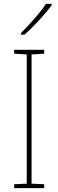

<svg xmlns="http://www.w3.org/2000/svg" viewBox="-20 -1064 300 991"><path d="M208 -93H53V-113L118 -116V-783L53 -787V-807H208V-787L143 -783V-116L208 -113ZM247 -1037Q221 -1002 181.5 -959Q142 -916 106 -885H88V-893Q122 -927 158 -968Q194 -1009 217 -1044H247Z"/></svg>

Font: Noto Sans Telugu UI SemiCondensed Thin
Style: Regular
Weight: 100
Width: 4
Designer: Jelle Bosma - Monotype Design Team
Foundry: Monotype Imaging Inc.
Version: Version 2.005; ttfautohint (v1.8.4.7-5d5b)